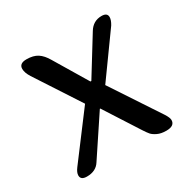

<svg xmlns="http://www.w3.org/2000/svg" viewBox="-120 -616 724 731"><g transform="rotate(-30 241.5 -251.0)"><path d="M194 -244 67 -439Q53 -461 53 -478Q53 -502 85 -502Q115 -502 133.5 -490Q152 -478 167 -452L254 -307H258L358 -469Q378 -502 415 -502Q440 -502 440 -483Q440 -470 429 -452L296 -267L436 -55Q448 -36 448 -26Q448 0 411 0Q388 0 372.5 -7.5Q357 -15 350 -23Q343 -31 332 -48L235 -199H233L120 -29Q102 0 62 0Q35 0 35 -20Q35 -33 48 -50Z"/></g></svg>

Font: Marmelad
Style: Regular
Weight: 400
Designer: Manvel Shmavonyan
Foundry: Cyreal
Version: Version 1.001;PS 001.001;hotconv 1.0.88;makeotf.lib2.5.64775